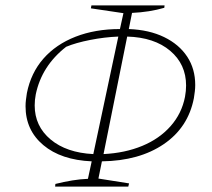

<svg xmlns="http://www.w3.org/2000/svg" viewBox="-20 -679 787 714"><path d="M185 15 186 5Q218 -3 248.5 -8Q279 -13 307 -14L321 -79Q207 -84 141 -139.5Q75 -195 75 -284Q75 -296 76.5 -308Q78 -320 80 -333Q95 -408 141.5 -461Q188 -514 261 -542.5Q334 -571 426 -571L439 -630L318 -648L320 -659H592L591 -650Q536 -634 471 -631L459 -571Q535 -568 590.5 -541Q646 -514 676 -468.5Q706 -423 706 -363Q706 -351 704.5 -339Q703 -327 701 -314Q680 -205 589 -143Q498 -81 359 -79L346 -15L460 3L457 15ZM672 -361Q672 -440 613 -490Q554 -540 453 -543L365 -106Q445 -110 509 -136.5Q573 -163 614.5 -210Q656 -257 668 -319Q670 -330 671 -340.5Q672 -351 672 -361ZM109 -287Q109 -210 168 -160.5Q227 -111 327 -106L420 -543Q369 -541 315.5 -530.5Q262 -520 226 -505Q135 -434 113 -328Q111 -318 110 -307.5Q109 -297 109 -287Z"/></svg>

Font: Piazzolla Thin
Style: Italic
Weight: 100
Italic angle: -11.3°
Designer: Juan Pablo del Peral
Foundry: Huerta Tipografica
Version: Version 1.330